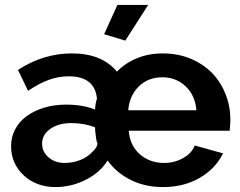

<svg xmlns="http://www.w3.org/2000/svg" viewBox="-20 -750 977 780"><path d="M457 -730 403 -611 489 -585 582 -730ZM321 -16Q385 -46 417 -98Q453 -48 511 -19Q569 10 642 10Q727 10 791.5 -27.5Q856 -65 886 -127L771 -159Q759 -127 723.5 -107.5Q688 -88 647 -88Q589 -88 548.5 -123Q508 -158 503 -219H913Q916 -252 916 -262Q916 -317 897 -366Q878 -415 843 -452Q806 -490 754.5 -511.5Q703 -533 641 -533Q584 -533 536.5 -513.5Q489 -494 455 -459Q394 -533 272 -533Q156 -533 53 -466L94 -381Q138 -411 178 -425.5Q218 -440 259 -440Q365 -440 374 -349Q368 -334 366 -305Q317 -325 248 -325Q200 -325 159 -312.5Q118 -300 88 -278Q58 -256 41.5 -224.5Q25 -193 25 -156Q25 -86 76 -38Q100 -15 133 -2.5Q166 10 204 10Q266 10 321 -16ZM639 -436Q696 -436 734.5 -399Q773 -362 778 -302H501Q506 -362 544 -399Q582 -436 639 -436ZM151 -167Q151 -203 184.5 -226.5Q218 -250 270 -250Q321 -250 366 -233Q366 -225 367 -216Q368 -207 369 -200Q371 -177 376 -168Q376 -151 354 -132Q336 -112 306 -100Q276 -88 242 -88Q204 -88 177.5 -110.5Q151 -133 151 -167Z"/></svg>

Font: RT Raleway Bold
Style: Regular
Weight: 400
Designer: Matt McInerney, Pablo Impallari, Rodrigo Fuenzalida — Edited by Milan Moffatt in April 2016
Foundry: Matt McInerney, Pablo Impallari, Rodrigo Fuenzalida — Edited by Milan Moffatt in April 2016
Version: Version 3.001